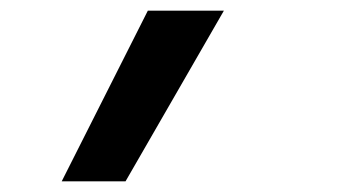

<svg xmlns="http://www.w3.org/2000/svg" viewBox="-20 -178 640 361"><path d="M96 163 258 -158H401L216 163Z"/></svg>

Font: Iosevka Curly Extended
Style: Bold Italic
Weight: 700
Width: 7
Italic angle: -9°
Monospace: yes
Designer: Belleve Invis
Foundry: Belleve Invis
Version: Version 11.1.0; ttfautohint (v1.8.3)